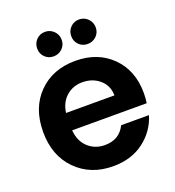

<svg xmlns="http://www.w3.org/2000/svg" viewBox="-138 -863 892 980"><g transform="rotate(-20 308.5 -373.0)"><path d="M307 -448Q256 -448 220 -416.5Q184 -385 176 -329H439Q438 -383 400 -415.5Q362 -448 307 -448ZM570 -174Q546 -94 478 -42.5Q410 9 311 9Q189 9 111 -69.5Q33 -148 33 -277Q33 -407 110 -485Q187 -563 311 -563Q432 -563 508 -487.5Q584 -412 584 -289Q584 -259 580 -235H175Q180 -175 217 -141Q254 -107 308 -107Q386 -107 419 -174ZM263.5 -641Q244 -622 216 -622Q188 -622 169 -641Q150 -660 150 -688Q150 -716 169 -735.5Q188 -755 216 -755Q244 -755 263.5 -735.5Q283 -716 283 -688Q283 -660 263.5 -641ZM448.5 -641Q429 -622 401 -622Q373 -622 354 -641Q335 -660 335 -688Q335 -716 354 -735.5Q373 -755 401 -755Q429 -755 448.5 -735.5Q468 -716 468 -688Q468 -660 448.5 -641Z"/></g></svg>

Font: SVN-Poppins SemiBold
Style: Regular
Weight: 600
Designer: Ninad Kale (Devanagari), Jonny Pinhorn (Latin)
Foundry: Indian Type Foundry
Version: Version 3.002 2017